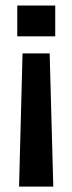

<svg xmlns="http://www.w3.org/2000/svg" viewBox="-20 -520 259 690"><path d="M42 -500H178.5V-389.5H42ZM61 -328H158.5L171.5 150.5H48.5Z"/></svg>

Font: Overused Grotesk SemiBold
Style: Regular
Weight: 610
Version: Version 0.004